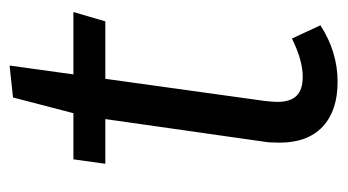

<svg xmlns="http://www.w3.org/2000/svg" viewBox="-178 -518 708 391"><g transform="rotate(-90 175.5 -322.0)"><path d="M166 -137Q164 -119 164 -111Q164 -84 176.5 -71.5Q189 -59 215 -59Q249 -59 293 -81L320 -23Q266 12 205 12Q146 12 113.5 -18.5Q81 -49 81 -106Q81 -127 83 -138L129 -461H38L47 -526H141L173 -649L238 -656L220 -526H347L328 -461H211Z"/></g></svg>

Font: FiraGO Book
Style: Italic
Weight: 350
Italic angle: -8°
Designer: bBox Type GmbH
Foundry: bBox Type GmbH
Version: Version 1.001